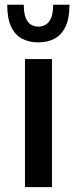

<svg xmlns="http://www.w3.org/2000/svg" viewBox="-20 -772 309 792"><path d="M83 0V-528.3H194.3V0ZM137.7 -597.2Q100.1 -597.2 71.3 -612.3Q42.5 -627.4 26.1 -661.6Q9.8 -695.8 9.8 -752.4H78.1Q78.1 -716.8 86.7 -697Q95.2 -677.2 108.9 -669.7Q122.6 -662.1 137.7 -662.1Q153.3 -662.1 167.5 -669.7Q181.6 -677.2 190.4 -697Q199.2 -716.8 199.2 -752.4H266.6Q266.6 -695.8 250 -661.6Q233.4 -627.4 204.6 -612.3Q175.8 -597.2 137.7 -597.2Z"/></svg>

Font: Comme Medium
Style: Regular
Weight: 500
Version: Version 1.000;gftools[0.9.27]